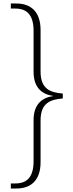

<svg xmlns="http://www.w3.org/2000/svg" viewBox="-20 -819 419 1098"><path d="M42 -799V-770H68C135 -770 172 -732 172 -642V-409C172 -326 212 -281 282 -271V-269C212 -259 172 -214 172 -132V102C172 193 135 230 68 230H42V259H74C156 259 212 213 212 109V-130C212 -229 266 -250 339 -256V-284C266 -290 212 -311 212 -410V-648C212 -752 156 -799 74 -799Z"/></svg>

Font: Noto Serif Sinhala ExtraLight
Style: Regular
Weight: 200
Designer: Jelle Bosma - Monotype Design Team
Foundry: Monotype Imaging Inc.
Version: Version 2.007